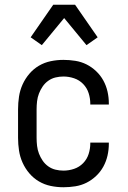

<svg xmlns="http://www.w3.org/2000/svg" viewBox="-20 -780 540 808"><path d="M247 8Q220 8 193.5 2.5Q167 -3 144 -16.5Q121 -30 103.5 -50.5Q86 -71 75 -95.5Q64 -120 60 -146.5Q56 -173 56 -200V-320Q56 -347 60 -373.5Q64 -400 75 -424.5Q86 -449 103.5 -469.5Q121 -490 144 -503.5Q167 -517 193.5 -522.5Q220 -528 247 -528Q272 -528 297 -524Q322 -520 344 -509Q366 -498 384.5 -480.5Q403 -463 415 -441Q427 -419 432.5 -394.5Q438 -370 438 -345V-340H360V-343Q360 -366 353 -388Q346 -410 330 -426.5Q314 -443 292 -450.5Q270 -458 247 -458Q230 -458 213.5 -454Q197 -450 183 -440Q169 -430 159.5 -416Q150 -402 144 -386.5Q138 -371 136 -354Q134 -337 134 -320V-200Q134 -183 136 -166Q138 -149 144 -133.5Q150 -118 159.5 -104Q169 -90 183 -80Q197 -70 213.5 -66Q230 -62 247 -62Q270 -62 292 -69.5Q314 -77 330 -93.5Q346 -110 353 -132Q360 -154 360 -177V-180H438V-175Q438 -150 432.5 -125.5Q427 -101 415 -79Q403 -57 384.5 -39.5Q366 -22 344 -11Q322 0 297 4Q272 8 247 8ZM156 -590 109 -623 204 -760H296L391 -623L344 -590L250 -704Z"/></svg>

Font: Iosevka srxl
Style: Regular
Weight: 400
Monospace: yes
Designer: Belleve Invis
Foundry: Belleve Invis
Version: Version 33.0.1; ttfautohint (v1.8.3)